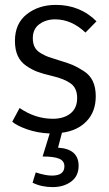

<svg xmlns="http://www.w3.org/2000/svg" viewBox="-20 -531 445 784"><path d="M30 -34 60 -90Q124 -46 196 -46Q240 -46 267.5 -67.5Q295 -89 295 -131Q295 -171 269 -190Q243 -209 192 -221Q157 -229 134 -237.5Q111 -246 87.5 -262Q64 -278 52.5 -303Q41 -328 41 -364Q41 -435 89.5 -473Q138 -511 208 -511Q307 -511 374 -444L329 -398Q272 -452 205 -452Q168 -452 141 -432.5Q114 -413 114 -375Q114 -354 121.5 -339Q129 -324 147 -313.5Q165 -303 178 -298.5Q191 -294 220 -285Q257 -274 276 -266Q295 -258 321 -241.5Q347 -225 359 -199.5Q371 -174 371 -138Q371 -75 333.5 -36Q296 3 233 11L217 72Q301 77 301 146Q301 188 270.5 210.5Q240 233 195 233Q149 233 113 215L126 173Q165 186 192 186Q243 186 243 148Q243 126 221.5 117Q200 108 154 108L183 14Q133 12 90.5 -3Q48 -18 30 -34Z"/></svg>

Font: BreeCF
Style: Light
Weight: 300
Designer: Veronika Burian, Jos Scaglione
Foundry: TypeTogether
Version: Version 0.0.2